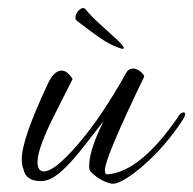

<svg xmlns="http://www.w3.org/2000/svg" viewBox="-20 -448 479 476"><path d="M255 7Q229 1 206 -21Q201 -26 201 -36Q201 -76 237 -148Q209 -112 191 -89Q173 -66 164 -56Q125 -11 99 -2Q90 1 81 1Q44 1 38 -29Q34 -38 34 -54Q34 -103 99 -241Q114 -273 133 -273Q147 -273 160 -252L118 -169Q96 -126 84.5 -95Q73 -64 73 -47Q73 -23 89 -23Q115 -23 173 -90Q204 -126 233.5 -170Q263 -214 292 -266Q298 -278 310 -278Q320 -278 329.5 -269.5Q339 -261 337 -257Q240 -56 240 -26Q240 -14 248 -16Q329 -23 422 -159Q427 -168 433 -169Q439 -171 439 -165Q439 -161 435 -154Q391 -85 330 -33Q276 12 255 7ZM284 -327Q280 -327 261 -335Q243 -343 218 -361Q193 -379 170 -397Q167 -400 167 -404Q167 -412 173.5 -420Q180 -428 186 -428Q190 -428 193 -424Q204 -410 227 -389Q250 -368 272 -348Q287 -333 287 -329Q287 -327 284 -327Z"/></svg>

Font: Ephesis
Style: Regular
Weight: 400
Designer: Robert E. Leuschke
Foundry: Robert E. Leuschke
Version: Version 1.010; ttfautohint (v1.8.3)